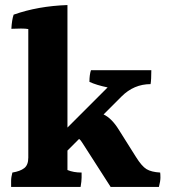

<svg xmlns="http://www.w3.org/2000/svg" viewBox="-20 -785 672 760"><path d="M614 -102Q615 -95 615 -81.5Q615 -68 609 -45H418L307 -218Q300 -230 293 -235L247 -189V-112Q271 -102 303 -102Q303 -96 303 -82Q303 -68 299 -45H24Q24 -53 24 -68.5Q24 -84 29 -102Q60 -107 76 -119.5Q92 -132 92 -161V-670Q81 -672 63 -672Q45 -672 25 -671Q27 -707 34 -727Q130 -761 247 -765V-280L406 -439Q362 -448 334 -461Q334 -489 340 -507H579Q579 -469 576 -452Q510 -452 461 -403L390 -332Q422 -317 450 -272L518 -164Q541 -127 560 -115.5Q579 -104 614 -102Z"/></svg>

Font: Halant
Style: Bold
Weight: 700
Designer: Hitesh Malaviya (Devanagari), Satya Rajpurohit (Latin)
Foundry: Indian Type Foundry
Version: Version 1.101;PS 1.0;hotconv 1.0.78;makeotf.lib2.5.61930; tt